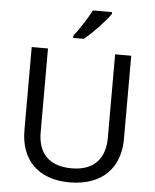

<svg xmlns="http://www.w3.org/2000/svg" viewBox="-62 -996 855 1057"><g transform="rotate(5 365.5 -467.0)"><path d="M514 -934V-944H408C385 -899 342 -833 313 -796V-784H371C418 -820 489 -897 514 -934ZM640 -252V-714H551V-252C551 -144 496 -68 367 -68C242 -68 180 -135 180 -251V-714H90V-254C90 -95 184 10 362 10C551 10 640 -104 640 -252Z"/></g></svg>

Font: Noto Sans Lycian
Style: Regular
Weight: 400
Designer: Monotype Design Team
Foundry: Monotype Imaging Inc.
Version: Version 2.002